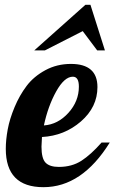

<svg xmlns="http://www.w3.org/2000/svg" viewBox="-20 -770 475 796"><path d="M4 -153Q4 -190 12 -233.5Q20 -277 40.5 -326Q61 -375 90.5 -414Q120 -453 168 -479Q216 -505 274 -505Q384 -505 384 -409Q384 -326 315.5 -266.5Q247 -207 154 -202Q152 -174 152 -162Q152 -113 169 -95.5Q186 -78 224 -78Q278 -78 317.5 -103.5Q357 -129 401 -179H435Q320 6 160 6Q4 6 4 -153ZM122 -561 334 -750H355L415 -561H383L323 -641L166 -561ZM162 -250Q220 -254 263.5 -302Q307 -350 307 -411Q307 -452 282 -452Q247 -452 213 -391Q179 -330 162 -250Z"/></svg>

Font: Lobster Two
Style: Bold Italic
Weight: 700
Designer: Pablo Impallari
Foundry: Pablo Impallari. www.impallari.com
Version: Version 1.006